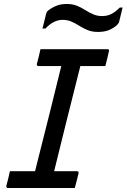

<svg xmlns="http://www.w3.org/2000/svg" viewBox="-20 -948 638 968"><path d="M357 0H20Q15 0 13 -3.5Q11 -7 12 -11Q17 -30 21.5 -48Q26 -66 30 -85H157Q160 -98 163.5 -112Q167 -126 170 -138Q200 -256 230 -376Q260 -496 289 -615H174Q168 -615 166.5 -618.5Q165 -622 166 -626Q171 -645 175.5 -663Q180 -681 184 -700H521Q533 -700 529 -689Q525 -670 520.5 -652Q516 -634 511 -615H385Q383 -605 380 -594.5Q377 -584 375 -575Q344 -453 313.5 -330Q283 -207 253 -85H367Q378 -85 376 -74Q372 -56 367 -37.5Q362 -19 357 0ZM495 -867Q520 -867 540.5 -877Q561 -887 584 -910H598Q594 -894 589.5 -874.5Q585 -855 581 -840Q580 -835 577.5 -831Q575 -827 569 -821Q551 -805 528.5 -796Q506 -787 474 -787Q445 -787 422.5 -796Q400 -805 380.5 -817.5Q361 -830 340.5 -839Q320 -848 296 -848Q250 -848 209 -804H194Q199 -821 203.5 -841Q208 -861 212 -877Q214 -882 215.5 -886.5Q217 -891 224 -896Q244 -911 266 -919.5Q288 -928 316 -928Q346 -928 368 -919Q390 -910 409.5 -897.5Q429 -885 449.5 -876Q470 -867 495 -867Z"/></svg>

Font: Recursive Sn Lnr St
Style: Italic
Weight: 400
Italic angle: -15°
Version: Version 1.079;hotconv 1.0.112;makeotfexe 2.5.65598; ttfautoh